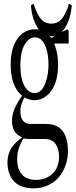

<svg xmlns="http://www.w3.org/2000/svg" viewBox="-20 -763 418 1054"><path d="M129.9 -538.1Q110.8 -518.1 101.3 -483.9Q91.8 -449.7 91.8 -405Q91.8 -360.4 100.8 -325.9Q109.9 -291.5 127.9 -272Q145.5 -252 169.7 -252Q193.8 -252 210.7 -273.2Q227.5 -294.4 236.3 -329.6Q246.1 -364.7 246.1 -408.9Q246.1 -453.1 236.8 -486.8Q228 -520 211.9 -539.1Q195.8 -558.1 172.1 -558.1Q148.4 -558.1 129.9 -538.1ZM234.4 -82.5Q274.9 -82.5 301 -65.2Q327.1 -47.9 340.1 -14.4Q353 19 353 67.4Q353 106.4 340.3 142.8Q327.6 179.2 303.7 208.5Q279.8 237.8 242.7 254.4Q208.5 271 163.6 271Q116.2 271 84.2 253.4Q52.2 235.8 36.6 203.1Q21 170.4 21 129.9Q21 101.1 29.8 76.2Q44.4 33.7 95.2 -3.9Q98.6 -2.9 102.1 -9.3Q98.1 -7.3 94.2 -12.7Q45.9 -34.2 45.9 -101.6Q45.9 -130.9 59.6 -165Q71.8 -194.8 101.1 -237.8Q99.1 -239.3 97.7 -240.7Q72.3 -262.2 56.6 -299.8Q38.6 -343.3 38.6 -407.5Q38.6 -471.7 56.4 -514.9Q74.2 -558.1 104.5 -580.6Q134.8 -602.5 171.4 -602.5Q191.9 -602.5 208.5 -595.7Q237.3 -584.5 258.8 -557.1Q260.3 -560.5 261.2 -553.7Q305.2 -582.5 349.6 -601.6Q353 -602.5 356.9 -593.8Q356.9 -563.5 356.9 -523.9Q356.9 -523.9 277.3 -523.9Q278.3 -523.4 279.8 -517.1Q286.1 -501.5 290.5 -482.4Q298.8 -449.2 298.8 -407.7Q298.8 -345.2 281.5 -301.3Q264.2 -257.3 233.4 -235.4Q205.1 -213.4 170.4 -212.9Q143.6 -212.9 118.7 -226.1Q116.7 -226.6 114.3 -228.5Q104.5 -210 100.1 -197.3Q91.8 -174.8 91.8 -153.3Q91.8 -82.5 149.9 -82.5Q150.4 -82.5 234.4 -82.5ZM108.9 -2.9Q99.6 12.2 94.2 23.9Q84 44.9 79.1 65.4Q74.2 85.9 74.2 110.8Q74.2 150.4 87.6 176.3Q101.1 202.1 124.5 213.4Q147.5 224.6 176.8 224.6Q216.3 224.6 244.6 208Q274.9 191.4 289.6 162.4Q304.2 133.3 304.2 98.1Q304.2 55.7 285.6 27.8Q267.1 0 223.6 0Q223.6 0 141.6 0Q126 0 108.9 -2.9ZM149.4 -733.9Q149.4 -733.9 165 -742.7Q176.8 -699.2 197.8 -668Q221.2 -633.3 261.7 -633.3Q302.2 -633.3 325.7 -668Q346.7 -699.2 358.4 -742.7Q358.4 -742.7 374 -733.9Q371.6 -700.7 363 -670.4Q354.5 -640.1 340.1 -615.5Q325.7 -590.8 306.4 -577.4Q287.1 -564 261.5 -564Q235.8 -564 216.8 -577.4Q197.8 -590.8 183.3 -615.5Q168.9 -640.1 160.4 -670.4Q151.9 -700.7 149.4 -733.9Z"/></svg>

Font: Scarab Serif
Style: Light
Weight: 300
Designer: John Roberts
Foundry: Scarab
Version: 1.0